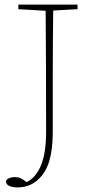

<svg xmlns="http://www.w3.org/2000/svg" viewBox="-20 -696 396 837"><path d="M57 121Q35 121 20.5 114.5Q6 108 6 94Q8 86 19.5 81Q31 76 45 76Q59 76 70 81Q81 86 96 98Q137 78 159 24Q181 -30 181 -122Q181 -260 180.5 -395.5Q180 -531 179 -649L60 -656V-676H318V-656L212 -650Q211 -579 210.5 -507.5Q210 -436 210 -362V-130Q210 -71 203.5 -33Q197 5 186.5 29Q176 53 162 70Q141 96 114.5 108.5Q88 121 57 121Z"/></svg>

Font: Source Serif 4 ExtraLight
Style: Regular
Weight: 200
Designer: Frank Grießhammer
Foundry: Adobe
Version: Version 4.005;hotconv 1.1.0;makeotfexe 2.6.0